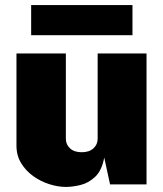

<svg xmlns="http://www.w3.org/2000/svg" viewBox="-20 -728 644 758"><path d="M240.5 10Q209 10 175 -0.8Q141 -11.5 111.5 -32.5Q82 -53.5 63.5 -83.8Q45 -114 45 -153V-517H240V-180Q240 -157.5 256.5 -142.2Q273 -127 302.5 -127Q332 -127 348.8 -142.2Q365.5 -157.5 365.5 -180V-517H558.5V0H414.5L391.5 -106Q382 -54.5 355.5 -29.8Q329 -5 297.2 2.5Q265.5 10 240.5 10ZM503 -708V-589H103V-708Z"/></svg>

Font: Public Sans Black
Style: Regular
Weight: 900
Designer: The Public Sans Project Authors: Dan O. Williams and USWDS (Libre Franklin designed by Pablo Impallari and Rodrigo Fuenz
Version: Version 1.007